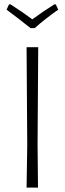

<svg xmlns="http://www.w3.org/2000/svg" viewBox="-20 -854 295 874"><path d="M234 -834 245 -810Q185 -768 138 -726H119Q60 -773 10 -810L21 -834H28Q89 -795 127 -766Q179 -804 227 -834ZM154 -639 151 -197 153 0H101L104 -194L101 -639Z"/></svg>

Font: Alegreya Sans Light
Style: Regular
Weight: 300
Designer: Juan Pablo del Peral
Foundry: Huerta Tipografica
Version: Version 2.007